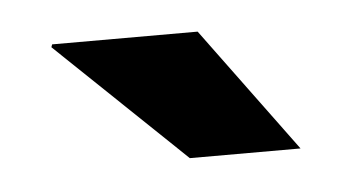

<svg xmlns="http://www.w3.org/2000/svg" viewBox="-27 -757 358 199"><g transform="rotate(-5 152.0 -657.0)"><path d="M279.3 -591.8H164.1L31.2 -718.8L32.2 -721.7H183.6Z"/></g></svg>

Font: TypoPRO Roboto Slab
Style: Bold
Weight: 700
Designer: Google
Version: Version 1.100263; 2013; ttfautohint (v0.94.20-1c74) -l 8 -r 